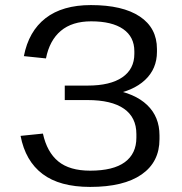

<svg xmlns="http://www.w3.org/2000/svg" viewBox="-20 -728 715 756"><path d="M335 8Q215 8 147.5 -43Q80 -94 61 -193L149 -202Q165 -129 209.5 -92.5Q254 -56 335 -56Q426 -56 471.5 -89.5Q517 -123 517 -186V-200Q517 -266 468 -300Q419 -334 325 -334H235V-391H325Q414 -391 461.5 -423.5Q509 -456 509 -516V-526Q509 -583 465 -613.5Q421 -644 339 -644Q264 -644 219.5 -606.5Q175 -569 161 -498L74 -507Q93 -605 159.5 -656.5Q226 -708 338 -708Q463 -708 530.5 -663Q598 -618 598 -535V-524Q598 -457 551 -413Q504 -369 418 -355V-376Q511 -361 559.5 -314.5Q608 -268 608 -195V-180Q608 -90 537.5 -41Q467 8 335 8Z"/></svg>

Font: Pathway Extreme 72pt Medium
Style: Regular
Weight: 500
Designer: Eduardo Rodriguez Tunni
Foundry: Eduardo Rodriguez Tunni
Version: Version 1.001;gftools[0.9.26]